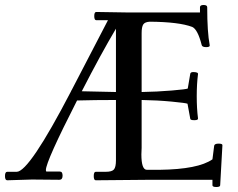

<svg xmlns="http://www.w3.org/2000/svg" viewBox="-55 -721 956 770"><path d="M331 -673 457 -671H747V-692Q747 -701 761.5 -701Q776 -701 776 -692Q776 -592 786 -540Q788 -532 772 -532Q756 -532 754 -540Q738 -603 716 -613Q663 -633 546 -634Q526 -633 519.5 -623Q513 -613 513 -588V-352Q575 -353 634 -358Q693 -363 698 -366L708 -425Q709 -432 720 -432Q741 -432 739 -423Q734 -384 734 -335Q734 -286 739 -247Q741 -239 724.5 -239Q708 -239 708 -245L697 -305Q691 -308 633.5 -313.5Q576 -319 513 -320V-128Q512 -114 512 -102Q512 -40 534 -40H585Q740 -42 797 -82L804 -137Q806 -145 821.5 -145Q837 -145 837 -139L828 22Q828 29 812.5 29Q797 29 797 22V0H550L329 2Q321 2 321 -15Q321 -32 329 -32H369Q394 -32 402 -41.5Q410 -51 410 -78V-320Q324 -320 254 -318Q129 -73 129 -39Q129 -33 132 -33H185Q196 -33 196 -16.5Q196 0 183 0L73 -1L-26 2Q-35 2 -35 -15Q-35 -32 -26 -32H12Q62 -32 230 -355V-357H231Q375 -635 378 -640H331Q323 -640 323 -656.5Q323 -673 331 -673ZM410 -352V-606Q350 -505 273 -355Q390 -352 410 -352Z"/></svg>

Font: Sedan SC
Style: Regular
Weight: 400
Designer: Sebastian Salazar
Foundry: Sebastian Salazar
Version: Version 1.001